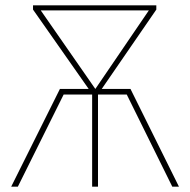

<svg xmlns="http://www.w3.org/2000/svg" viewBox="-20 -701 715 721"><path d="M470 -367 652 0H627L456 -346H348V0H326V-346H219L47 0H22L205 -367H313L104 -665V-681H567V-665L362 -367ZM133 -662 338 -367 539 -662Z"/></svg>

Font: FiraGO Thin
Style: Regular
Weight: 100
Designer: bBox Type
Foundry: bBox Type GmbH
Version: Version 1.001;PS 001.001;hotconv 1.0.88;makeotf.lib2.5.64775